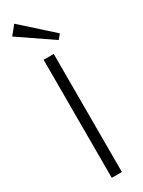

<svg xmlns="http://www.w3.org/2000/svg" viewBox="-245 -961 732 986"><g transform="rotate(-30 121.0 -468.0)"><path d="M151 -700V0H91V-700ZM231 -776 209 -749 11 -884 53 -936Z"/></g></svg>

Font: Pathway Extreme 28pt ExtraLight
Style: Regular
Weight: 250
Designer: Eduardo Rodriguez Tunni
Foundry: Eduardo Rodriguez Tunni
Version: Version 1.001;gftools[0.9.26]